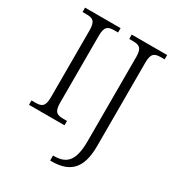

<svg xmlns="http://www.w3.org/2000/svg" viewBox="-220 -848 1123 1222"><g transform="rotate(30 341.5 -237.0)"><path d="M43 0H304V-32H278C231 -32 208 -42 208 -111V-603C208 -672 231 -682 278 -682H304V-714H43V-682H70C117 -682 140 -672 140 -603V-111C140 -42 117 -32 70 -32H43ZM337 240H347C477 240 550 181 550 12V-603C550 -672 573 -682 620 -682H646V-714H386V-682H412C459 -682 482 -672 482 -605V13C482 151 442 203 345 203H337Z"/></g></svg>

Font: Noto Serif Ethiopic Light
Style: Regular
Weight: 300
Designer: Monotype Design Team
Foundry: Monotype Imaging Inc.
Version: Version 2.102